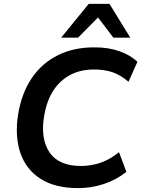

<svg xmlns="http://www.w3.org/2000/svg" viewBox="-20 -959 728 989"><path d="M383 10Q263 10 188 -38.5Q113 -87 84.5 -172.5Q56 -258 73 -368Q91 -479 143.5 -556.5Q196 -634 279 -675Q362 -716 469 -715Q539 -715 594.5 -695.5Q650 -676 688 -641L642 -538Q600 -573 559.5 -587Q519 -601 463 -601Q360 -601 293 -538.5Q226 -476 207 -360Q188 -243 235.5 -173.5Q283 -104 398 -104Q448 -104 497 -120.5Q546 -137 593 -175L631 -74Q582 -34 517 -12Q452 10 383 10ZM295 -765 437 -939H544L651 -765H564L485 -869L382 -765Z"/></svg>

Font: Mulish
Style: Bold Italic
Weight: 700
Italic angle: -9°
Designer: Vernon Adams
Foundry: Vernon Adams
Version: Version 3.603; ttfautohint (v1.8.3)